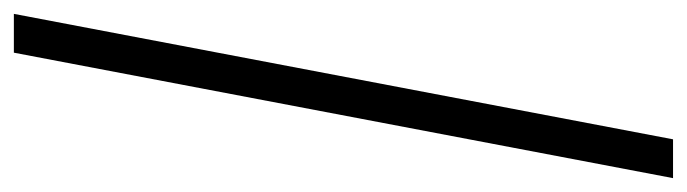

<svg xmlns="http://www.w3.org/2000/svg" viewBox="-382 -399 991 277"><g transform="rotate(-90 113.5 -260.5)"><path d="M51 215H-5L176 -736H232Z"/></g></svg>

Font: Veleka
Style: Italic
Weight: 400
Italic angle: -12°
Designer: Stefan Peev, Context Ltd, 2016; SIL International, 1997-2014.
Foundry: Stefan Peev, Context Ltd, 2016
Version: Version 1.000